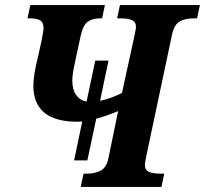

<svg xmlns="http://www.w3.org/2000/svg" viewBox="-20 -734 805 754"><path d="M765 -714 754 -662H742Q707 -662 685.5 -649.5Q664 -637 656 -600L553 -114Q549 -92 549 -86Q549 -66 565 -59Q581 -52 613 -52H625L614 0H297L308 -52H320Q354 -52 376.5 -64.5Q399 -77 406 -114L444 -298Q400 -279 358 -268L323 -104H271L303 -257Q295 -256 279 -256Q111 -258 111 -398Q111 -438 129 -510L143 -573Q151 -613 151 -624Q151 -646 137.5 -654Q124 -662 98 -662H88L99 -714H392L381 -662H372Q343 -662 324.5 -648.5Q306 -635 297 -594L279 -511Q278 -505 271 -472.5Q264 -440 264 -418Q264 -382 279 -361Q294 -340 320 -335L354 -496H406L373 -338Q416 -347 459 -369L509 -598Q510 -606 512 -614Q514 -622 514 -628Q514 -648 498 -655Q482 -662 452 -662H440L451 -714Z"/></svg>

Font: Noto Serif Narrow
Style: Bold Italic
Weight: 700
Width: 4
Italic angle: -12°
Designer: Monotype Design Team
Foundry: Monotype Imaging Inc.
Version: Version 1.001